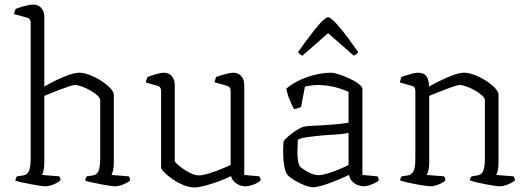

<svg xmlns="http://www.w3.org/2000/svg" viewBox="-20 -820 2323 845"><path d="M182 0Q174 0 156.5 -2.5Q139 -5 118 -9Q97 -13 78 -17Q59 -21 48 -25Q48 -33 51 -38Q54 -43 55 -44L82 -48Q99 -50 107 -67Q115 -84 115 -119V-720Q115 -728 111.5 -734Q108 -740 97 -743L42 -758Q43 -765 45.5 -772Q48 -779 49 -781Q59 -785 74 -789.5Q89 -794 103.5 -797Q118 -800 125 -800Q148 -800 161.5 -785Q175 -770 175 -746V-439Q197 -452 225.5 -466Q254 -480 282 -490Q310 -500 329 -500Q349 -500 375 -490Q401 -480 425 -464.5Q449 -449 465 -432.5Q481 -416 481 -403V-105Q481 -84 477.5 -69.5Q474 -55 471 -50L547 -44Q549 -41 551 -36Q553 -31 553 -26Q547 -20 535 -14Q523 -8 510 -4Q497 0 487 0Q480 0 462.5 -2.5Q445 -5 424.5 -9Q404 -13 385 -17Q366 -21 355 -25Q355 -31 357 -35.5Q359 -40 362 -44L389 -48Q400 -50 407 -57.5Q414 -65 417.5 -80.5Q421 -96 421 -119V-379Q421 -389 408 -400.5Q395 -412 376.5 -422.5Q358 -433 339.5 -439.5Q321 -446 310 -446Q303 -446 284.5 -440Q266 -434 244 -425.5Q222 -417 203 -409.5Q184 -402 175 -398V-105Q175 -83 171.5 -69Q168 -55 165 -50L241 -44Q243 -41 244.5 -37Q246 -33 246 -26Q240 -20 228 -14Q216 -8 203.5 -4Q191 0 182 0Z M836 5Q813 5 787.5 -5.5Q762 -16 739.5 -31.5Q717 -47 703 -61.5Q689 -76 689 -84V-420Q689 -429 685 -434.5Q681 -440 671 -443L622 -457Q623 -465 625.5 -471.5Q628 -478 629 -481Q643 -487 666 -493.5Q689 -500 700 -500Q724 -500 736.5 -484.5Q749 -469 749 -446V-109Q759 -97 777.5 -83Q796 -69 817.5 -58.5Q839 -48 855 -48Q870 -48 895.5 -55.5Q921 -63 948.5 -74Q976 -85 995 -94V-420Q995 -429 990.5 -435Q986 -441 977 -443L924 -458Q926 -466 928 -472Q930 -478 931 -481Q941 -485 956 -489.5Q971 -494 985 -497Q999 -500 1006 -500Q1029 -500 1042 -485Q1055 -470 1055 -446V-50L1121 -44Q1124 -40 1125.5 -35.5Q1127 -31 1127 -26Q1121 -19 1108.5 -13Q1096 -7 1082.5 -3.5Q1069 0 1061 0Q1038 0 1019 -13.5Q1000 -27 997 -45Q975 -34 944 -22.5Q913 -11 883.5 -3Q854 5 836 5Z M1359 4Q1343 4 1318.5 -5.5Q1294 -15 1273 -28.5Q1252 -42 1244 -52Q1236 -62 1231 -90.5Q1226 -119 1226 -152Q1226 -164 1226.5 -175Q1227 -186 1228 -196Q1228 -200 1238 -210Q1248 -220 1263 -231.5Q1278 -243 1293.5 -252Q1309 -261 1320 -263Q1331 -265 1348 -266Q1365 -267 1387 -268Q1401 -269 1418 -270Q1435 -271 1452.5 -272.5Q1470 -274 1486 -276Q1502 -278 1514 -280V-416Q1480 -431 1445 -438.5Q1410 -446 1381 -446Q1367 -446 1352 -444Q1337 -442 1322 -439L1305 -349Q1301 -348 1293 -344.5Q1285 -341 1274 -340Q1266 -355 1256 -378Q1246 -401 1240 -430Q1260 -447 1284.5 -460Q1309 -473 1335.5 -482Q1362 -491 1388 -495.5Q1414 -500 1436 -500Q1450 -500 1472.5 -492.5Q1495 -485 1519 -474Q1543 -463 1559 -450.5Q1575 -438 1575 -428V-50L1641 -44Q1643 -42 1645 -36.5Q1647 -31 1647 -26Q1642 -20 1629 -14Q1616 -8 1603 -4Q1590 0 1581 0Q1569 0 1554.5 -5.5Q1540 -11 1529.5 -22.5Q1519 -34 1516 -50Q1486 -36 1455 -23.5Q1424 -11 1398.5 -3.5Q1373 4 1359 4ZM1382 -49Q1396 -49 1421 -56.5Q1446 -64 1472 -74.5Q1498 -85 1514 -94V-235Q1484 -229 1459 -228Q1434 -227 1399 -224Q1364 -221 1333 -216.5Q1302 -212 1291 -205Q1289 -177 1289 -143.5Q1289 -110 1299 -88Q1313 -75 1337.5 -62Q1362 -49 1382 -49ZM1311 -575Q1301 -580 1297 -584Q1293 -588 1292 -591Q1333 -649 1359.5 -682.5Q1386 -716 1401.5 -730Q1417 -744 1424 -744Q1431 -744 1446.5 -730Q1462 -716 1488.5 -683Q1515 -650 1556 -591Q1555 -588 1551 -584Q1547 -580 1537 -575L1424 -674Z M1875 0Q1868 0 1850.5 -2.5Q1833 -5 1811.5 -9Q1790 -13 1771 -17.5Q1752 -22 1741 -26Q1741 -32 1744 -37.5Q1747 -43 1748 -44L1775 -48Q1789 -50 1798.5 -64.5Q1808 -79 1808 -119V-420Q1808 -428 1804.5 -434Q1801 -440 1790 -443L1740 -457Q1742 -466 1743 -470.5Q1744 -475 1747 -481Q1761 -487 1784.5 -493.5Q1808 -500 1818 -500Q1846 -500 1857 -484Q1868 -468 1868 -439Q1889 -451 1917.5 -465Q1946 -479 1974.5 -489.5Q2003 -500 2022 -500Q2043 -500 2069 -490Q2095 -480 2119 -464.5Q2143 -449 2158.5 -432.5Q2174 -416 2174 -403V-105Q2174 -83 2170.5 -69Q2167 -55 2164 -50L2240 -44Q2243 -40 2244.5 -35.5Q2246 -31 2246 -26Q2240 -20 2228 -14Q2216 -8 2203 -4Q2190 0 2180 0Q2172 0 2155 -2.5Q2138 -5 2117.5 -9Q2097 -13 2078 -17.5Q2059 -22 2048 -26Q2048 -32 2050.5 -36.5Q2053 -41 2056 -44L2082 -48Q2093 -50 2100 -57.5Q2107 -65 2110.5 -80.5Q2114 -96 2114 -119V-379Q2114 -389 2101 -400.5Q2088 -412 2069.5 -422.5Q2051 -433 2032.5 -439.5Q2014 -446 2003 -446Q1996 -446 1978 -440Q1960 -434 1938 -425.5Q1916 -417 1897 -409.5Q1878 -402 1869 -398V-105Q1869 -83 1865 -69Q1861 -55 1858 -50L1934 -44Q1937 -40 1938.5 -35.5Q1940 -31 1940 -26Q1934 -19 1921.5 -13Q1909 -7 1896 -3.5Q1883 0 1875 0Z"/></svg>

Font: Texturina Medium 12pt Thin
Style: Regular
Weight: 250
Version: Version 1.002